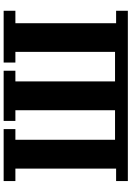

<svg xmlns="http://www.w3.org/2000/svg" viewBox="150 -888 738 1079"><g transform="rotate(-90 519.5 -349.0)"><path d="M41 -66H111V-632H41V-698H333V-632H273V-72H439V-632H379V-698H661V-632H601V-72H767V-632H707V-698H998V-632H928V-66H998V0H41Z"/></g></svg>

Font: IBM Plex Serif
Style: Bold
Weight: 700
Designer: Mike Abbink, Paul van der Laan, Pieter van Rosmalen
Foundry: Bold Monday
Version: Version 2.008